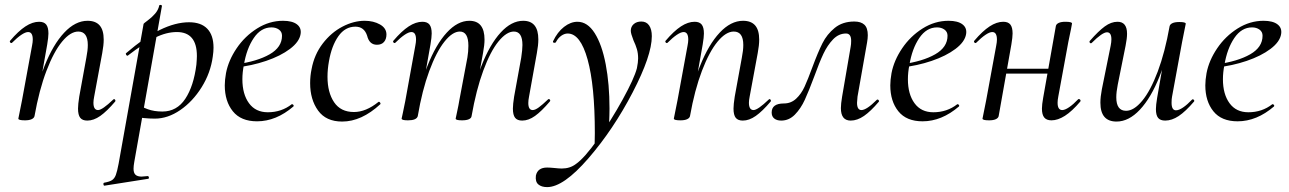

<svg xmlns="http://www.w3.org/2000/svg" viewBox="-20 -484 5270 785"><path d="M299 -40Q299 -57 304 -89L333 -248Q339 -278 339 -300Q339 -355 300 -355Q268 -355 234 -314Q200 -273 170 -194.5Q140 -116 121 -9L107 -10Q127 -126 162 -214Q197 -302 242.5 -350.5Q288 -399 338 -399Q371 -399 387.5 -380Q404 -361 404 -322Q404 -299 398 -267L365 -89Q362 -74 362 -64Q362 -34 381 -34Q398 -34 443 -77Q445 -79 446 -79Q449 -79 451 -75.5Q453 -72 451 -69Q417 -29 390 -10Q363 9 337 9Q317 9 308 -2.5Q299 -14 299 -40ZM55 1 59 -19Q68 -62 70 -74L111 -297Q114 -312 114 -322Q114 -353 95 -353Q84 -353 67 -341.5Q50 -330 29 -309Q28 -308 26 -308Q23 -308 21 -311.5Q19 -315 21 -317Q55 -357 84 -376Q113 -395 140 -395Q160 -395 169 -383.5Q178 -372 178 -347Q178 -332 173 -302L121 -9Q119 -1 109 3.5Q99 8 82 8Q55 8 55 1Z M406 263Q428 259 438 252.5Q448 246 453.5 231.5Q459 217 465 185L567 -386Q567 -388 584 -400.5Q601 -413 614 -428Q627 -443 631 -461Q631 -464 636 -464Q638 -464 640.5 -462.5Q643 -461 642 -459L529 178Q526 195 526 206Q526 223 534 230.5Q542 238 559 238Q565 238 583 236Q587 235 588.5 240.5Q590 246 586 247L408 275Q404 276 403 270Q402 264 406 263ZM525 -8 535 -63Q558 -47 584 -37.5Q610 -28 644 -28Q703 -28 737.5 -80Q772 -132 783 -220Q785 -244 785 -255Q785 -353 703 -353Q660 -353 614 -330Q568 -307 503 -257L501 -256Q498 -256 495.5 -260.5Q493 -265 496 -267Q642 -393 753 -393Q802 -393 827.5 -366.5Q853 -340 853 -289Q853 -273 850 -253Q841 -186 804.5 -127.5Q768 -69 717 -34Q666 1 613 1Q568 1 525 -8Z M899 -135Q899 -157 904 -185Q914 -237 947.5 -286.5Q981 -336 1031 -367.5Q1081 -399 1137 -399Q1175 -399 1194 -384.5Q1213 -370 1209 -345Q1204 -313 1165.5 -284Q1127 -255 1068 -235Q1009 -215 944 -208L946 -221Q1032 -233 1082.5 -262Q1133 -291 1133 -338Q1133 -354 1120.5 -363Q1108 -372 1090 -372Q1047 -372 1017.5 -328.5Q988 -285 977 -218Q971 -188 971 -160Q971 -99 998 -62Q1025 -25 1075 -25Q1131 -25 1173 -58H1174Q1177 -58 1179.5 -55Q1182 -52 1180 -49Q1109 12 1031 12Q965 12 932 -29Q899 -70 899 -135Z M1248 -144Q1248 -174 1254 -202Q1265 -261 1299.5 -306Q1334 -351 1380 -375Q1426 -399 1471 -399Q1507 -399 1533.5 -384Q1560 -369 1560 -343Q1560 -324 1550 -312.5Q1540 -301 1521 -301Q1490 -301 1481 -338Q1469 -375 1433 -375Q1391 -375 1363.5 -336Q1336 -297 1325 -234Q1319 -201 1319 -170Q1319 -106 1346 -66Q1373 -26 1427 -26Q1476 -26 1527 -67L1529 -68Q1532 -68 1534.5 -64Q1537 -60 1535 -58Q1458 13 1379 13Q1313 13 1280.5 -32Q1248 -77 1248 -144Z M2077 -40Q2077 -57 2082 -89L2111 -248Q2116 -281 2116 -300Q2116 -355 2081 -355Q2051 -355 2018 -314.5Q1985 -274 1956 -195.5Q1927 -117 1908 -9L1894 -10Q1914 -127 1948.5 -215Q1983 -303 2027 -351Q2071 -399 2119 -399Q2181 -399 2181 -323Q2181 -299 2175 -267L2143 -89Q2140 -74 2140 -63Q2140 -34 2158 -34Q2168 -34 2183 -45Q2198 -56 2220 -77Q2222 -79 2224 -79Q2227 -79 2229 -75.5Q2231 -72 2228 -69Q2194 -29 2167.5 -10Q2141 9 2115 9Q2095 9 2086 -2.5Q2077 -14 2077 -40ZM1622 1 1627 -22 1637 -71 1678 -297Q1681 -312 1681 -322Q1681 -353 1662 -353Q1651 -353 1634 -341.5Q1617 -330 1596 -309Q1595 -308 1593 -308Q1590 -308 1588 -311.5Q1586 -315 1588 -317Q1622 -357 1651 -376Q1680 -395 1707 -395Q1727 -395 1736 -383.5Q1745 -372 1745 -347Q1745 -332 1740 -302L1688 -9Q1683 8 1648 8Q1622 8 1622 1ZM1843 1Q1844 -5 1849.5 -30Q1855 -55 1858 -74L1891 -249Q1895 -273 1895 -297Q1895 -355 1860 -355Q1830 -355 1797 -313.5Q1764 -272 1735 -193.5Q1706 -115 1688 -9L1673 -10Q1693 -126 1727.5 -214Q1762 -302 1806.5 -350.5Q1851 -399 1899 -399Q1961 -399 1961 -322Q1961 -300 1955 -268L1908 -9Q1907 -1 1897 3.5Q1887 8 1869 8Q1843 8 1843 1Z M2171 234Q2178 201 2217 201Q2228 201 2248 203Q2266 205 2277 205Q2310 205 2334 187Q2369 163 2424 85.5Q2479 8 2526 -77.5Q2573 -163 2584 -205Q2589 -230 2589 -245Q2589 -266 2584 -283Q2579 -300 2570 -319Q2559 -347 2559 -358Q2559 -375 2571 -385.5Q2583 -396 2602 -396Q2623 -396 2634 -380Q2645 -364 2645 -336Q2645 -257 2566.5 -106Q2488 45 2386 163Q2284 281 2217 281Q2194 281 2181 270Q2168 259 2171 234ZM2412 60Q2412 -134 2382.5 -240.5Q2353 -347 2301 -347Q2288 -347 2275 -338Q2262 -329 2253 -312Q2252 -309 2247 -309Q2240 -309 2241 -315Q2259 -353 2286 -374Q2313 -395 2341 -395Q2382 -395 2411.5 -348.5Q2441 -302 2456.5 -221Q2472 -140 2472 -40Q2472 -17 2470 29L2411 120Z M2979 -40Q2979 -57 2984 -89L3013 -248Q3019 -278 3019 -300Q3019 -355 2980 -355Q2948 -355 2914 -314Q2880 -273 2850 -194.5Q2820 -116 2801 -9L2787 -10Q2807 -126 2842 -214Q2877 -302 2922.5 -350.5Q2968 -399 3018 -399Q3051 -399 3067.5 -380Q3084 -361 3084 -322Q3084 -299 3078 -267L3045 -89Q3042 -74 3042 -64Q3042 -34 3061 -34Q3078 -34 3123 -77Q3125 -79 3126 -79Q3129 -79 3131 -75.5Q3133 -72 3131 -69Q3097 -29 3070 -10Q3043 9 3017 9Q2997 9 2988 -2.5Q2979 -14 2979 -40ZM2735 1 2739 -19Q2748 -62 2750 -74L2791 -297Q2794 -312 2794 -322Q2794 -353 2775 -353Q2764 -353 2747 -341.5Q2730 -330 2709 -309Q2708 -308 2706 -308Q2703 -308 2701 -311.5Q2699 -315 2701 -317Q2735 -357 2764 -376Q2793 -395 2820 -395Q2840 -395 2849 -383.5Q2858 -372 2858 -347Q2858 -332 2853 -302L2801 -9Q2799 -1 2789 3.5Q2779 8 2762 8Q2735 8 2735 1Z M3135 -24Q3135 -61 3185 -61Q3214 -61 3235 -80.5Q3256 -100 3269.5 -129.5Q3283 -159 3301 -208Q3324 -270 3342.5 -307Q3361 -344 3393 -370Q3425 -396 3473 -396Q3500 -396 3514 -383Q3528 -370 3528 -340Q3528 -327 3525 -310L3486 -89Q3484 -69 3484 -64Q3484 -34 3502 -34Q3523 -34 3565 -76Q3566 -77 3568 -77Q3571 -77 3573 -73.5Q3575 -70 3573 -68Q3540 -29 3512.5 -10Q3485 9 3458 9Q3418 9 3418 -42Q3418 -59 3423 -89L3458 -293Q3460 -303 3460 -317Q3460 -347 3439 -347Q3409 -347 3386 -323Q3363 -299 3346.5 -264Q3330 -229 3309 -171Q3287 -112 3270.5 -76Q3254 -40 3230 -15.5Q3206 9 3174 9Q3156 9 3145.5 0.5Q3135 -8 3135 -24Z M3620 -135Q3620 -157 3625 -185Q3635 -237 3668.5 -286.5Q3702 -336 3752 -367.5Q3802 -399 3858 -399Q3896 -399 3915 -384.5Q3934 -370 3930 -345Q3925 -313 3886.5 -284Q3848 -255 3789 -235Q3730 -215 3665 -208L3667 -221Q3753 -233 3803.5 -262Q3854 -291 3854 -338Q3854 -354 3841.5 -363Q3829 -372 3811 -372Q3768 -372 3738.5 -328.5Q3709 -285 3698 -218Q3692 -188 3692 -160Q3692 -99 3719 -62Q3746 -25 3796 -25Q3852 -25 3894 -58H3895Q3898 -58 3900.5 -55Q3903 -52 3901 -49Q3830 12 3752 12Q3686 12 3653 -29Q3620 -70 3620 -135Z M3997 1 4001 -19Q4010 -62 4012 -74L4053 -297Q4056 -312 4056 -322Q4056 -353 4037 -353Q4026 -353 4009 -341.5Q3992 -330 3971 -309Q3970 -308 3968 -308Q3965 -308 3963 -311.5Q3961 -315 3963 -317Q3997 -357 4026 -376Q4055 -395 4082 -395Q4102 -395 4111 -383.5Q4120 -372 4120 -347Q4120 -332 4115 -302L4063 -9Q4061 -1 4051 3.5Q4041 8 4024 8Q3997 8 3997 1ZM4066 -203H4301L4298 -183H4062ZM4240 -40Q4240 -56 4245 -84L4297 -378Q4299 -386 4309 -390.5Q4319 -395 4336 -395Q4363 -395 4363 -388L4359 -366Q4349 -319 4348 -313L4307 -90Q4304 -75 4304 -64Q4304 -34 4323 -34Q4334 -34 4351 -45.5Q4368 -57 4388 -78Q4389 -79 4391 -79Q4395 -79 4397 -75.5Q4399 -72 4397 -69Q4363 -29 4334 -10.5Q4305 8 4279 8Q4259 8 4249.5 -3.5Q4240 -15 4240 -40Z M4479 -64Q4479 -88 4485 -119L4521 -297Q4524 -312 4524 -323Q4524 -352 4506 -352Q4487 -352 4444 -309Q4442 -307 4440 -307Q4437 -307 4435 -310.5Q4433 -314 4436 -317Q4471 -357 4497 -376Q4523 -395 4549 -395Q4588 -395 4588 -346Q4588 -327 4582 -297L4550 -138Q4544 -108 4544 -86Q4544 -31 4584 -31Q4616 -31 4650 -72Q4684 -113 4713.5 -191.5Q4743 -270 4762 -377L4776 -376Q4756 -260 4721 -172Q4686 -84 4640.5 -35.5Q4595 13 4545 13Q4479 13 4479 -64ZM4706 -38Q4706 -54 4711 -84L4762 -377Q4764 -385 4774 -389.5Q4784 -394 4802 -394Q4828 -394 4828 -387L4824 -367Q4815 -324 4813 -312L4772 -89Q4770 -80 4770 -64Q4770 -33 4788 -33Q4800 -33 4817 -44.5Q4834 -56 4854 -77Q4855 -78 4857 -78Q4860 -78 4862 -74.5Q4864 -71 4862 -69Q4827 -28 4799 -9.5Q4771 9 4744 9Q4724 9 4715 -2Q4706 -13 4706 -38Z M4908 -135Q4908 -157 4913 -185Q4923 -237 4956.5 -286.5Q4990 -336 5040 -367.5Q5090 -399 5146 -399Q5184 -399 5203 -384.5Q5222 -370 5218 -345Q5213 -313 5174.5 -284Q5136 -255 5077 -235Q5018 -215 4953 -208L4955 -221Q5041 -233 5091.5 -262Q5142 -291 5142 -338Q5142 -354 5129.5 -363Q5117 -372 5099 -372Q5056 -372 5026.5 -328.5Q4997 -285 4986 -218Q4980 -188 4980 -160Q4980 -99 5007 -62Q5034 -25 5084 -25Q5140 -25 5182 -58H5183Q5186 -58 5188.5 -55Q5191 -52 5189 -49Q5118 12 5040 12Q4974 12 4941 -29Q4908 -70 4908 -135Z"/></svg>

Font: Cormorant Infant Medium
Style: Italic
Weight: 500
Italic angle: -10°
Designer: Christian Thalmann (Catharsis Fonts)
Foundry: Catharsis Fonts
Version: Version 4.000